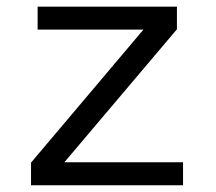

<svg xmlns="http://www.w3.org/2000/svg" viewBox="-20 -548 640 568"><path d="M71.8 0V-66.9L404.3 -460.4H91.3V-528.3H503.4V-461.4L170.4 -67.9H521.5V0Z"/></svg>

Font: Cousine
Style: Regular
Weight: 400
Monospace: yes
Designer: Steve Matteson
Foundry: Ascender Corporation
Version: Version 1.20